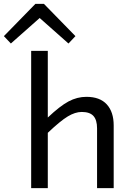

<svg xmlns="http://www.w3.org/2000/svg" viewBox="-66 -973 700 993"><path d="M-45.9 -786.1 117.2 -953.1H161.1L324.2 -786.1L288.1 -748L139.2 -879.9L-9.8 -748ZM181.2 -710V-365.2Q244.1 -424.8 288.6 -448.5Q333 -472.2 380.9 -472.2Q450.7 -472.2 486.3 -433.1Q522 -394 522 -324.2V0H436V-309.1Q436 -352.5 417.2 -373.3Q398.4 -394 356.9 -394Q322.8 -394 284.4 -370.8Q246.1 -347.7 181.2 -286.1V0H95.2V-710Z"/></svg>

Font: IntelOne Mono
Style: Regular
Weight: 400
Designer: Fred Shallcrass
Foundry: Frere-Jones Type LLC
Version: Version 1.200;hotconv 1.1.0;makeotfexe 2.6.0;FJTRelease1.2